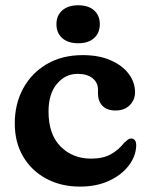

<svg xmlns="http://www.w3.org/2000/svg" viewBox="-20 -695 566 728"><path d="M492 -345Q492 -316 471.8 -296Q451.5 -276 418 -276Q385.5 -276 368.5 -293.8Q351.5 -311.5 351.5 -340.5V-355.5Q351.5 -382 330.8 -398.5Q310 -415 274.5 -415Q227.5 -415 195.8 -377Q164 -339 164 -272.5Q164 -185 210 -139.2Q256 -93.5 325 -93.5Q371 -93.5 401 -110.5Q431 -127.5 450.5 -153.5Q460 -162 465.5 -166Q471 -170 477.5 -170Q496.5 -169 496.5 -143.5Q495.5 -103 468.2 -67.2Q441 -31.5 393.5 -9.5Q346 12.5 283.5 12.5Q211 12.5 155 -17.8Q99 -48 67.5 -101.8Q36 -155.5 36 -227Q36 -301 67.8 -359.5Q99.5 -418 157.5 -452Q215.5 -486 293.5 -486Q355 -486 399.5 -466.5Q444 -447 468 -415Q492 -383 492 -345ZM276.5 -531Q238 -531 216 -550.5Q194 -570 194 -603.5Q194 -636 216 -655.5Q238 -675 276.5 -675Q315.5 -675 337 -655.5Q358.5 -636 358.5 -603.5Q358.5 -570.5 337 -550.8Q315.5 -531 276.5 -531Z"/></svg>

Font: Fraunces 9pt S100 SemiBold
Style: Regular
Weight: 600
Version: Version 1.000; ttfautohint (v1.8.3)